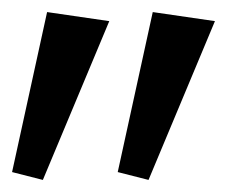

<svg xmlns="http://www.w3.org/2000/svg" viewBox="-25 -775 392 318"><path d="M170 -490 228 -755 331 -740 221 -477ZM-5 -490 53 -755 156 -740 46 -477Z"/></svg>

Font: Rising Sun Medium
Style: Regular
Weight: 500
Designer: Matt McInerney, Pablo Impallari, Rodrigo Fuenzalida (Raleway font), Stephen Hutchings (Greek), Cristiano Sobral (main ch
Foundry: The Rising Sun Project Authors
Version: Version 4.327; ttfautohint (v1.8.4.7-5d5b-dirty)